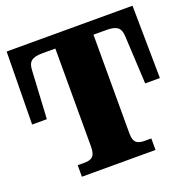

<svg xmlns="http://www.w3.org/2000/svg" viewBox="-127 -835 937 956"><g transform="rotate(-20 341.5 -357.0)"><path d="M537 0V-61H505C468 -61 443 -68 443 -121V-645H511C571 -645 587 -626 589 -582L602 -329H680L675 -714H8L3 -329H81L95 -582C97 -626 113 -645 173 -645H241V-125C241 -69 217 -61 179 -61H147V0Z"/></g></svg>

Font: UArctic Serif Black
Style: Regular
Weight: 900
Designer: Customization by Puisto advertising & original work Monotype Design Team
Foundry: Monotype Imaging Inc.
Version: Version 2.004